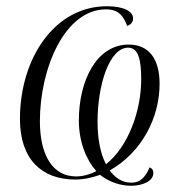

<svg xmlns="http://www.w3.org/2000/svg" viewBox="-20 -566 571 616"><path d="M401 30C436 30 472 16 472 -11C472 -20 468 -26 460 -29C446 4 429 20 402 20C373 20 352 7 332 -19C434 -77 492 -187 492 -297C492 -378 457 -423 393 -423C289 -423 233 -306 233 -180C233 -110 257 -53 289 -17C268 -6 246 0 224 0C151 0 108 -65 108 -177C108 -347 188 -536 320 -536C359 -536 376 -516 388 -483C400 -487 407 -495 407 -507C407 -529 378 -546 323 -546C156 -546 44 -380 44 -184C44 -55 114 10 221 10C249 10 275 4 301 -5C331 18 365 30 401 30ZM320 -39C300 -78 293 -126 293 -176C293 -294 331 -413 391 -413C424 -413 433 -375 433 -311C433 -211 392 -96 320 -39Z"/></svg>

Font: Noto Serif Display SemiCondensed Light
Style: Italic
Weight: 300
Width: 4
Italic angle: -12°
Designer: Monotype Design Team
Foundry: Monotype Imaging Inc.
Version: Version 2.009